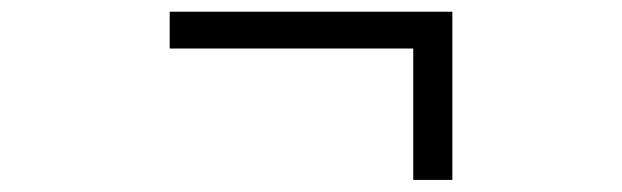

<svg xmlns="http://www.w3.org/2000/svg" viewBox="-20 -418 1040 321"><path d="M670.9 -117.2V-336.9H263.7V-398.4H736.3V-117.2Z"/></svg>

Font: Gen Shin Gothic Monospace Normal
Style: Regular
Weight: 350
Designer: [Source Han Sans]
Ryoko NISHIZUKA  (kana & ideographs); Paul D. Hunt (Latin, Greek & Cyrillic); Wenlong ZHANG  (bopomofo
Version: Version 1.002.20150607